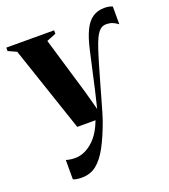

<svg xmlns="http://www.w3.org/2000/svg" viewBox="-154 -624 863 978"><g transform="rotate(-20 277.0 -135.0)"><path d="M122.5 251Q107 251 94.5 249Q82 247 75.5 243V138.5Q84.5 141.5 97.5 143.5Q110.5 145.5 123.5 145.5Q151.5 145.5 176.2 134.2Q201 123 222.5 103Q244 83 260 56.5Q276 30 287 0H188L31.5 -464L-13.5 -484.5V-503L245.5 -502.5V-484L194.5 -463.5L287 -152.5L314.5 -51L337 -145L382 -346Q396 -408.5 414.8 -447.2Q433.5 -486 460.2 -504.2Q487 -522.5 524 -522.5Q537.5 -522.5 549.2 -520.2Q561 -518 568 -514V-418Q553 -429.5 538.5 -435.2Q524 -441 503.5 -441Q485.5 -441 471.8 -429Q458 -417 446.2 -393Q434.5 -369 422.5 -331.5Q415.5 -310.5 404 -271.8Q392.5 -233 379.5 -187.2Q366.5 -141.5 354.2 -98.2Q342 -55 333 -24.2Q324 6.5 321 14Q292.5 93 264 145.8Q235.5 198.5 202 224.8Q168.5 251 122.5 251Z"/></g></svg>

Font: Merriweather 144pt
Style: Bold
Weight: 700
Version: Version 2.100